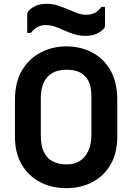

<svg xmlns="http://www.w3.org/2000/svg" viewBox="-20 -962 690 1002"><path d="M325 -720Q400 -720 460.5 -688.5Q521 -657 556.5 -595Q592 -533 592 -440V-249Q592 -163 557 -103Q522 -43 462 -11.5Q402 20 325 20Q250 20 189.5 -11.5Q129 -43 93.5 -103Q58 -163 58 -249V-440Q58 -533 95 -595Q132 -657 193.5 -688.5Q255 -720 325 -720ZM193 -258Q193 -201 207 -173Q221 -145 236 -132Q251 -120 274.5 -112Q298 -104 329 -104Q367 -104 395 -121Q423 -138 440 -173Q457 -208 457 -259V-451Q457 -483 453 -504.5Q449 -526 441 -541Q433 -556 421 -567Q406 -582 383 -590Q360 -598 327 -598Q281 -598 251.5 -580Q222 -562 207.5 -529Q193 -496 193 -451ZM431 -885Q455 -885 474 -894.5Q493 -904 509 -926H528Q528 -901 528 -877Q528 -853 528 -833Q528 -825 527 -821Q526 -817 521 -812Q505 -795 482.5 -785Q460 -775 426 -775Q394 -775 367 -783.5Q340 -792 316 -803Q292 -814 268.5 -822.5Q245 -831 219 -831Q195 -831 176 -821Q157 -811 141 -790H122Q122 -815 122 -839Q122 -863 122 -883Q122 -890 123 -894.5Q124 -899 129 -905Q145 -922 167.5 -932Q190 -942 224 -942Q256 -942 283 -933Q310 -924 334 -913.5Q358 -903 381.5 -894Q405 -885 431 -885Z"/></svg>

Font: Recursive
Style: Bold
Weight: 700
Version: Version 1.085